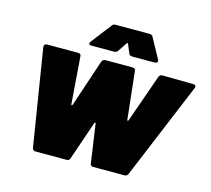

<svg xmlns="http://www.w3.org/2000/svg" viewBox="-101 -820 1030 939"><g transform="rotate(15 414.0 -350.0)"><path d="M138 -13 59 -503V-507Q59 -513 63 -516.5Q67 -520 74 -520H231Q245 -520 246 -507L264 -268Q264 -264 266.5 -264Q269 -264 271 -268L351 -507Q356 -520 369 -520H508Q520 -520 522 -507L548 -266Q548 -262 551 -262Q554 -262 555 -266L640 -507Q645 -520 657 -520L815 -518Q823 -518 826 -513.5Q829 -509 826 -501L623 -13Q618 0 605 0H446Q433 0 431 -13L403 -208Q403 -212 400.5 -212Q398 -212 396 -208L329 -13Q326 0 311 0H153Q148 0 143.5 -3.5Q139 -7 138 -13ZM272 -579Q272 -584 276 -589L354 -690Q360 -700 372 -700H545Q557 -700 562 -690L617 -589Q619 -583 619 -582Q619 -577 615 -574Q611 -571 605 -571H490Q478 -571 474 -581L455 -626Q454 -629 451.5 -629Q449 -629 448 -626L418 -581Q412 -571 399 -571H284Q272 -571 272 -579Z"/></g></svg>

Font: Barlow Black
Style: Italic
Weight: 900
Italic angle: -7°
Designer: Jeremy Tribby
Foundry: Tribby Type
Version: Version 1.408